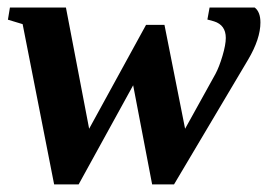

<svg xmlns="http://www.w3.org/2000/svg" viewBox="-20 -479 710 509"><path d="M578.6 -378.4Q578.6 -412.6 547.4 -422.4L529.8 -427.2L535.6 -459H655.3Q670.4 -447.3 670.4 -419.4Q670.4 -376 637.7 -320.8L441.4 9.8H383.3L333 -252.9L188.5 9.8H123.5L40 -415L1 -426.8L6.3 -459H154.8L216.3 -137.7L367.2 -413.1H416L470.7 -137.7L551.3 -283.2Q561 -301.3 569.8 -330.8Q578.6 -360.4 578.6 -378.4Z"/></svg>

Font: Liberation Serif
Style: Bold Italic
Weight: 700
Italic angle: -16.333°
Designer: Steve Matteson
Foundry: Ascender Corporation
Version: Version 2.1.5